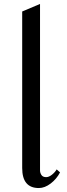

<svg xmlns="http://www.w3.org/2000/svg" viewBox="-20 -944 339 969"><path d="M182 -84Q182 -72 189 -61Q196 -50 213 -50Q227 -50 242.5 -62.5Q258 -75 266 -89L283 -74Q266 -41 236 -18Q206 5 176 5Q92 5 92 -96V-886L182 -924Z"/></svg>

Font: Amita
Style: Regular
Weight: 400
Designer: Eduardo Rodriguez Tunni, Modular Infotech, Brian J. Bonislawsky
Foundry: Eduardo Rodriguez Tunni, Modular Infotech, Brian J. Bonislawsky
Version: Version 1.004